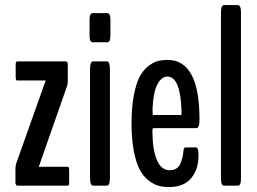

<svg xmlns="http://www.w3.org/2000/svg" viewBox="-20 -734 1017 759"><path d="M48.8 0Q45.9 0 43.5 -3.2Q41 -6.3 41 -12.2V-67.9Q41 -80.6 47.4 -97.2L160.6 -416H47.4Q45.9 -415.5 44.7 -416.7Q43.5 -418 42.7 -420.9Q42 -423.8 42 -428.7V-478Q42 -491.2 47.4 -491.2H240.7Q248 -491.2 248 -478V-415.5Q248 -399.9 243.2 -388.7L133.3 -74.7H247.1Q249.5 -75.7 251.5 -72Q253.4 -68.4 253.4 -62V-12.2Q253.4 0 247.1 0Z M348.1 0Q335.9 0 335.9 -32.7V-459Q335.9 -491.2 348.1 -491.2H402.8Q414.6 -491.2 414.6 -459V-32.7Q414.6 0 402.8 0ZM346.2 -566.9Q334 -566.9 334 -593.3V-656.2Q334 -682.1 346.2 -682.1H404.3Q416.5 -682.1 416.5 -656.2V-593.3Q416.5 -566.9 404.3 -566.9Z M764.6 -118.2Q764.6 -64 735.4 -29.3Q706.1 5.4 648.4 5.4Q625.5 5.4 606.4 0.2Q587.4 -4.9 566.9 -21Q546.4 -37.1 532.2 -63.7Q518.1 -90.3 509 -137Q500 -183.6 500 -246.1Q500 -309.1 508.8 -355.7Q517.6 -402.3 531.2 -429Q544.9 -455.6 564.7 -471.4Q584.5 -487.3 602.5 -492.2Q620.6 -497.1 642.6 -497.1Q768.6 -497.1 768.6 -261.7Q768.6 -227.5 756.3 -227.5H586.4Q582.5 -227.5 582.5 -215.3Q583 -141.1 600.3 -101.1Q617.7 -61 650.9 -61Q667 -61 678 -68.4Q689 -75.7 694.3 -89.8Q699.7 -104 701.9 -114.5Q704.1 -125 705.6 -140.6Q707 -151.4 713.9 -151.4H753.4Q764.6 -151.4 764.6 -126ZM585 -279.3H696.8Q697.8 -279.3 697.8 -291.5Q693.8 -431.2 642.1 -431.2Q618.2 -431.2 602.1 -400.4Q585.9 -369.6 583 -303.7Q583 -279.3 585 -279.3Z M865.7 0Q853.5 0 853.5 -26.4V-684.6Q853.5 -713.9 865.7 -713.9H920.4Q932.6 -713.9 932.6 -684.6V-26.4Q932.6 0 920.4 0Z"/></svg>

Font: BenchNine
Style: Bold
Weight: 700
Version: Version 1 ; ttfautohint (v0.92.18-e454-dirty) -l 8 -r 50 -G 